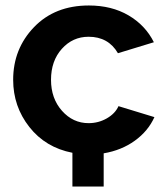

<svg xmlns="http://www.w3.org/2000/svg" viewBox="-20 -553 604 700"><path d="M543 -126Q520 -75 471.5 -40Q423 -5 358 6V127H244V4Q146 -15 87 -90Q28 -165 28 -262Q28 -375 104 -454Q180 -533 304 -533Q387 -533 448.5 -497Q510 -461 541 -399L410 -359Q375 -419 303 -419Q245 -419 205.5 -375Q166 -331 166 -262Q166 -194 206 -149Q246 -104 303 -104Q339 -104 369.5 -121.5Q400 -139 412 -166Z"/></svg>

Font: Raleway-v4020
Style: Bold
Weight: 700
Designer: Matt McInerney, Pablo Impallari, Rodrigo Fuenzalida
Foundry: Matt McInerney, Pablo Impallari, Rodrigo Fuenzalida
Version: Version 4.020;PS 004.020;hotconv 1.0.88;makeotf.lib2.5.64775